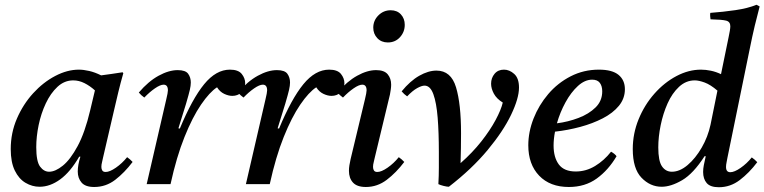

<svg xmlns="http://www.w3.org/2000/svg" viewBox="-20 -772 3205 805"><path d="M146 11Q115 11 87 -5.5Q59 -22 42 -57Q25 -92 25 -147Q25 -215 51 -275Q77 -335 119 -381Q161 -427 211.5 -453.5Q262 -480 311 -480Q330 -480 354 -474.5Q378 -469 404 -456Q425 -459 447.5 -462Q470 -465 494 -469L497 -465Q485 -423 476 -385.5Q467 -348 458 -309L412 -111Q411 -104 408 -93Q405 -82 405 -72Q405 -63 409 -57Q413 -51 423 -51Q440 -51 466 -69Q492 -87 513 -113Q526 -104 536 -93Q502 -48 463 -18Q424 12 375 12Q338 12 322 -6.5Q306 -25 306 -53Q306 -80 317 -115H312Q275 -51 232.5 -20Q190 11 146 11ZM378 -393Q357 -412 334 -423.5Q311 -435 287 -435Q250 -435 221 -408Q192 -381 172 -338.5Q152 -296 142 -247.5Q132 -199 132 -155Q132 -95 148 -73.5Q164 -52 186 -52Q212 -52 243.5 -77.5Q275 -103 305.5 -159.5Q336 -216 358 -309Z M695 0H595L677 -355Q684 -384 684 -393Q684 -417 666 -417Q652 -417 629.5 -401.5Q607 -386 585 -363Q578 -368 572.5 -373Q567 -378 562 -384Q602 -431 645 -454.5Q688 -478 725 -478Q758 -478 769 -462.5Q780 -447 780 -426Q780 -413 776 -395.5Q772 -378 760 -337L728 -234L734 -233Q786 -358 836 -419Q886 -480 944 -480Q979 -480 993.5 -462Q1008 -444 1008 -423Q1008 -398 992 -384Q976 -370 954 -370Q938 -370 920 -378.5Q902 -387 890 -406Q859 -386 823 -333.5Q787 -281 753.5 -197.5Q720 -114 695 0Z M1111 0H1011L1093 -355Q1100 -384 1100 -393Q1100 -417 1082 -417Q1068 -417 1045.5 -401.5Q1023 -386 1001 -363Q994 -368 988.5 -373Q983 -378 978 -384Q1018 -431 1061 -454.5Q1104 -478 1141 -478Q1174 -478 1185 -462.5Q1196 -447 1196 -426Q1196 -413 1192 -395.5Q1188 -378 1176 -337L1144 -234L1150 -233Q1202 -358 1252 -419Q1302 -480 1360 -480Q1395 -480 1409.5 -462Q1424 -444 1424 -423Q1424 -398 1408 -384Q1392 -370 1370 -370Q1354 -370 1336 -378.5Q1318 -387 1306 -406Q1275 -386 1239 -333.5Q1203 -281 1169.5 -197.5Q1136 -114 1111 0Z M1652 -113Q1665 -104 1675 -93Q1641 -48 1601.5 -18Q1562 12 1514 12Q1477 12 1460 -6.5Q1443 -25 1443 -56Q1443 -67 1445 -79.5Q1447 -92 1450 -105L1510 -355Q1517 -384 1517 -393Q1517 -417 1499 -417Q1485 -417 1462.5 -401.5Q1440 -386 1418 -363Q1411 -368 1405.5 -373Q1400 -378 1395 -384Q1435 -431 1477.5 -454.5Q1520 -478 1557 -478Q1591 -478 1605.5 -460.5Q1620 -443 1620 -417Q1620 -408 1618.5 -397.5Q1617 -387 1615 -376L1551 -110Q1550 -103 1547 -92.5Q1544 -82 1544 -72Q1544 -63 1548 -57Q1552 -51 1562 -51Q1579 -51 1605 -69Q1631 -87 1652 -113ZM1606 -594Q1579 -594 1562 -612Q1545 -630 1545 -656Q1545 -686 1566.5 -707.5Q1588 -729 1618 -729Q1645 -729 1661 -711.5Q1677 -694 1677 -668Q1677 -638 1657 -616Q1637 -594 1606 -594Z M1818 0Q1820 -36 1820 -69.5Q1820 -103 1820 -134Q1820 -216 1815 -278.5Q1810 -341 1797 -377Q1784 -413 1760 -413Q1748 -413 1729 -402.5Q1710 -392 1687 -368Q1680 -373 1674.5 -378Q1669 -383 1664 -389Q1700 -433 1738 -454.5Q1776 -476 1810 -476Q1871 -476 1892 -406Q1913 -336 1913 -214Q1913 -185 1912.5 -150.5Q1912 -116 1911 -88Q1961 -132 1998 -179Q2035 -226 2058 -269Q2081 -312 2088 -342Q2062 -358 2050.5 -379.5Q2039 -401 2039 -421Q2039 -445 2053.5 -462.5Q2068 -480 2093 -480Q2116 -480 2136 -462Q2156 -444 2156 -405Q2156 -360 2123 -291Q2090 -222 2024.5 -143Q1959 -64 1862 11Q1854 11 1840 7.5Q1826 4 1818 0Z M2600 -398Q2600 -359 2575 -328.5Q2550 -298 2507.5 -276Q2465 -254 2413 -240Q2361 -226 2307 -220Q2301 -189 2301 -162Q2301 -112 2323 -82.5Q2345 -53 2394 -53Q2437 -53 2475 -76Q2513 -99 2542 -136Q2558 -127 2565 -117Q2531 -59 2482 -23.5Q2433 12 2365 12Q2286 12 2240.5 -35.5Q2195 -83 2195 -163Q2195 -219 2217 -275Q2239 -331 2278.5 -377.5Q2318 -424 2372.5 -452Q2427 -480 2491 -480Q2547 -480 2573.5 -458Q2600 -436 2600 -398ZM2315 -255Q2362 -261 2405.5 -277.5Q2449 -294 2477 -321.5Q2505 -349 2505 -389Q2505 -411 2495 -424.5Q2485 -438 2463 -438Q2432 -438 2403 -411.5Q2374 -385 2351 -343Q2328 -301 2315 -255Z M2939 -117H2934Q2887 -44 2840 -16.5Q2793 11 2754 11Q2706 11 2669.5 -27Q2633 -65 2633 -147Q2633 -212 2657.5 -272Q2682 -332 2723.5 -379Q2765 -426 2816 -453Q2867 -480 2919 -480Q2939 -480 2960.5 -475.5Q2982 -471 3003 -461L3035 -617Q3038 -631 3040 -643Q3042 -655 3042 -662Q3042 -681 3024.5 -685.5Q3007 -690 2959 -691Q2958 -698 2957.5 -704.5Q2957 -711 2958 -718Q3012 -722 3063.5 -729.5Q3115 -737 3152 -752L3165 -745Q3155 -708 3144.5 -664Q3134 -620 3123 -565L3030 -111Q3029 -104 3026.5 -92.5Q3024 -81 3024 -72Q3024 -50 3042 -50Q3059 -50 3085 -68Q3111 -86 3132 -112Q3145 -103 3155 -92Q3121 -47 3081.5 -17Q3042 13 2994 13Q2958 13 2943 -4.5Q2928 -22 2928 -51Q2928 -65 2931 -80Q2934 -95 2939 -117ZM2959 -249 2988 -392Q2959 -417 2934.5 -426Q2910 -435 2893 -435Q2856 -435 2827 -408Q2798 -381 2779 -338.5Q2760 -296 2750 -247Q2740 -198 2740 -154Q2740 -97 2755.5 -74.5Q2771 -52 2797 -52Q2830 -52 2863 -80Q2896 -108 2922 -153Q2948 -198 2959 -249Z"/></svg>

Font: Tiro Devanagari Marathi
Style: Italic
Weight: 400
Italic angle: -11°
Designer: Devanagari: John Hudson & Fiona Ross, assisted by Paul Hanslow. Latin: John Hudson with Paul Hanslow, assisted by Kaja S
Foundry: Tiro Typeworks Ltd.
Version: Version 1.52